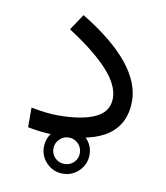

<svg xmlns="http://www.w3.org/2000/svg" viewBox="-71 -513 611 706"><g transform="rotate(10 235.0 -159.5)"><path d="M125 49.3Q125 14.2 149.9 -11Q174.8 -36.1 210 -36.1Q245.1 -36.1 270.3 -11Q295.4 14.2 295.4 49.3Q295.4 84.5 270.3 109.4Q245.1 134.3 210 134.3Q174.8 134.3 149.9 109.4Q125 84.5 125 49.3ZM160.6 49.3Q160.6 69.8 175 84Q189.5 98.1 210 98.1Q230.5 98.1 244.9 84Q259.3 69.8 259.3 49.3Q259.3 28.8 244.9 14.2Q230.5 -0.5 210 -0.5Q189.5 -0.5 175 14.2Q160.6 28.8 160.6 49.3ZM55.2 -85Q113.3 -73.7 154.8 -73.7Q245.1 -73.7 294.4 -96.9Q343.8 -120.1 343.8 -170.4Q343.8 -220.2 292.5 -275.6Q241.2 -331.1 144.5 -393.1L184.6 -453.1Q300.8 -382.3 357.9 -312Q415 -241.7 415 -171.9Q415 -87.4 353.3 -44.2Q291.5 -1 161.1 -1Q132.8 -1 106 -3.9Q79.1 -6.8 55.2 -11.7Z"/></g></svg>

Font: Vazir Light WOL-UI
Style: Light-WOL-UI
Weight: 300
Designer: Saber Rastikerdar
Foundry: Saber Rastikerdar
Version: Version 30.1.0